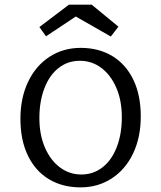

<svg xmlns="http://www.w3.org/2000/svg" viewBox="-20 -786 686 817"><path d="M66.9 -280.6Q66.9 -369.4 99.6 -437.9Q132.3 -506.5 190.7 -544.4Q249.2 -582.3 323.4 -582.3Q400 -582.3 457.7 -547.6Q515.3 -512.9 547.2 -447.2Q579 -381.5 579 -290.3Q579 -201.6 546.4 -133.1Q513.7 -64.5 455.2 -26.6Q396.8 11.3 322.6 11.3Q246 11.3 188.3 -23.4Q130.6 -58.1 98.8 -123.8Q66.9 -189.5 66.9 -280.6ZM498.4 -287.1Q498.4 -358.9 474.6 -413.3Q450.8 -467.7 410.5 -497.6Q370.2 -527.4 320.2 -527.4Q268.5 -527.4 229.4 -496.8Q190.3 -466.1 169 -410.5Q147.6 -354.8 147.6 -283.9Q147.6 -212.1 171.4 -157.7Q195.2 -103.2 235.5 -73.4Q275.8 -43.5 325.8 -43.5Q377.4 -43.5 416.5 -74.2Q455.6 -104.8 477 -160.5Q498.4 -216.1 498.4 -287.1ZM147.6 -671 273.4 -766.1H370.2L483.9 -672.6L451.6 -630.6L273.4 -732.3H327.4L175.8 -631.5Z"/></svg>

Font: Playfair Micro SmCond SmLight
Style: Regular
Weight: 360
Width: 4
Designer: Claus Eggers Sørensen
Foundry: Claus Eggers Sørensen
Version: Version 2.100;Glyphs 3.2 (3219)